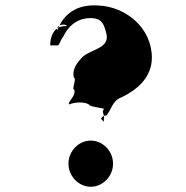

<svg xmlns="http://www.w3.org/2000/svg" viewBox="-20 -712 710 732"><path d="M241 -88C241 -40 280 0 326 0C372 0 411 -40 411 -88C411 -136 372 -176 326 -176C280 -176 241 -136 241 -88ZM221 -572C237 -607 270 -643 325 -643C370 -643 377 -618 386 -582C397 -529 334 -526 297 -497C275 -475 253 -448 262 -415C273 -415 253 -371 262 -371C273 -353 242 -326 242 -316C253 -316 235 -314 244 -314C265 -323 302 -325 320 -313C320 -304 382 -300 376 -296C367 -283 377 -281 377 -261C375 -257 376 -254 376 -248C371 -253 365 -255 365 -265C365 -252 366 -272 386 -272C406 -297 406 -318 432 -336C504 -367 559 -418 559 -492C559 -606 459 -687 355 -691C212 -701 198 -577 198 -598C198 -633 260 -612 222 -612C173 -608 170 -545 172 -539H193C209 -535 205 -552 221 -572Z"/></svg>

Font: Hussar Przerywany
Style: Regular
Weight: 400
Foundry: Cannot Into Space Fonts
Version: Version 0.982